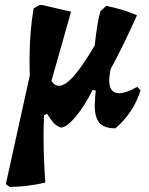

<svg xmlns="http://www.w3.org/2000/svg" viewBox="-20 -496 586 754"><path d="M532 -141Q503 -51 433 8Q390 8 371 -13Q352 -34 352 -83Q352 -93 354 -119L356 -140L344 -143Q312 -79 276.5 -37Q241 5 219 5Q201 -2 190.5 -13.5Q180 -25 165 -49L153 -44Q151 8 151 38Q151 124 158 221Q85 238 18 238L3 227L97 -200Q96 -220 96 -261Q96 -368 112 -463L135 -476H147L259 -450L182 -178Q195 -159 211 -159Q236 -159 270.5 -198Q305 -237 352 -318Q362 -410 374 -451L397 -473Q466 -459 518 -436Q457 -301 414 -224L412 -211Q409 -195 409 -180Q409 -130 448 -130Q475 -130 519 -155Z"/></svg>

Font: Alegreya SC ExtraBold
Style: Italic
Weight: 800
Italic angle: -7°
Designer: Juan Pablo del Peral
Foundry: Huerta Tipografica
Version: Version 2.007; ttfautohint (v1.6)